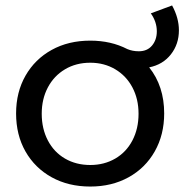

<svg xmlns="http://www.w3.org/2000/svg" viewBox="-20 -681 691 704"><path d="M636 -570Q636 -519 606.5 -481.5Q577 -444 527 -434Q582 -365 582 -265Q582 -187 547.5 -126Q513 -65 451.5 -31Q390 3 311 3Q231 3 169.5 -31Q108 -65 73.5 -125.5Q39 -186 39 -265Q39 -343 73.5 -403.5Q108 -464 169.5 -498Q231 -532 311 -532Q387 -532 447 -501Q466 -493 489 -493Q520 -493 537.5 -514Q555 -535 555 -566Q555 -601 533 -632L611 -661Q636 -615 636 -570ZM488 -264Q488 -318 465.5 -360.5Q443 -403 402.5 -427Q362 -451 311 -451Q259 -451 218.5 -427Q178 -403 155.5 -360.5Q133 -318 133 -264Q133 -209 155.5 -166Q178 -123 218.5 -99.5Q259 -76 311 -76Q362 -76 402.5 -99.5Q443 -123 465.5 -166Q488 -209 488 -264Z"/></svg>

Font: Montserrat arm2
Style: Regular
Weight: 400
Designer: Julieta Ulanovsky
Foundry: Julieta Ulanovsky
Version: Version 6.000